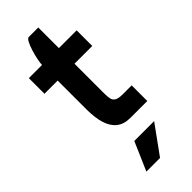

<svg xmlns="http://www.w3.org/2000/svg" viewBox="-287 -680 961 961"><g transform="rotate(-45 193.0 -199.5)"><path d="M169.8 95.5H310.2L200.8 246.8H104ZM18.8 -500H357.2V-389.5H18.8ZM112.2 -200H231.5V-178.8Q231.5 -157.8 234.4 -142.5Q237.2 -127.2 250.1 -118.9Q263 -110.5 293.8 -110.5H357.2V0H237.2Q192.2 0 164.6 -22.4Q137 -44.8 124.6 -86.4Q112.2 -128 112.2 -186.5ZM231.5 -200H112.2V-500.2Q112.2 -512.2 117 -536.2Q121.8 -560.2 129.6 -585.6Q137.5 -611 146.6 -628.5Q155.8 -646 164.8 -646H231.5Z"/></g></svg>

Font: Haskoy
Style: Regular
Weight: 400
Designer: Ertekin Erdin
Foundry: Ertekin Erdin
Version: Version 1.500